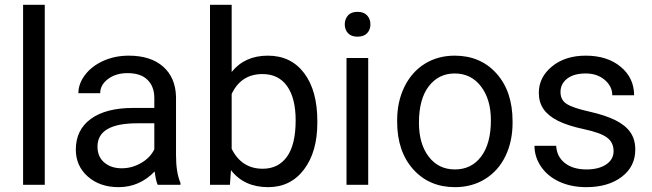

<svg xmlns="http://www.w3.org/2000/svg" viewBox="-20 -770 2716 800"><path d="M166.5 0H76.2V-750H166.5Z M637.2 0Q629.4 -15.6 624.5 -55.7Q561.5 9.8 474.1 9.8Q396 9.8 345.9 -34.4Q295.9 -78.6 295.9 -146.5Q295.9 -229 358.6 -274.7Q421.4 -320.3 535.2 -320.3H623V-361.8Q623 -409.2 594.7 -437.3Q566.4 -465.3 511.2 -465.3Q462.9 -465.3 430.2 -440.9Q397.5 -416.5 397.5 -381.8H306.6Q306.6 -421.4 334.7 -458.3Q362.8 -495.1 410.9 -516.6Q459 -538.1 516.6 -538.1Q607.9 -538.1 659.7 -492.4Q711.4 -446.8 713.4 -366.7V-123.5Q713.4 -50.8 731.9 -7.8V0ZM487.3 -68.8Q529.8 -68.8 567.9 -90.8Q606 -112.8 623 -147.9V-256.3H552.2Q386.2 -256.3 386.2 -159.2Q386.2 -116.7 414.6 -92.8Q442.9 -68.8 487.3 -68.8Z M1302.2 -258.3Q1302.2 -137.2 1246.6 -63.7Q1190.9 9.8 1097.2 9.8Q997.1 9.8 942.4 -61L938 0H855V-750H945.3V-470.2Q1000 -538.1 1096.2 -538.1Q1192.4 -538.1 1247.3 -465.3Q1302.2 -392.6 1302.2 -266.1ZM1211.9 -268.6Q1211.9 -360.8 1176.3 -411.1Q1140.6 -461.4 1073.7 -461.4Q984.4 -461.4 945.3 -378.4V-149.9Q986.8 -66.9 1074.7 -66.9Q1139.6 -66.9 1175.8 -117.2Q1211.9 -167.5 1211.9 -268.6Z M1514.2 0H1423.8V-528.3H1514.2ZM1416.5 -668.5Q1416.5 -690.4 1429.9 -705.6Q1443.4 -720.7 1469.7 -720.7Q1496.1 -720.7 1509.8 -705.6Q1523.4 -690.4 1523.4 -668.5Q1523.4 -646.5 1509.8 -631.8Q1496.1 -617.2 1469.7 -617.2Q1443.4 -617.2 1429.9 -631.8Q1416.5 -646.5 1416.5 -668.5Z M1634.8 -269Q1634.8 -346.7 1665.3 -408.7Q1695.8 -470.7 1750.2 -504.4Q1804.7 -538.1 1874.5 -538.1Q1982.4 -538.1 2049.1 -463.4Q2115.7 -388.7 2115.7 -264.6V-258.3Q2115.7 -181.2 2086.2 -119.9Q2056.6 -58.6 2001.7 -24.4Q1946.8 9.8 1875.5 9.8Q1768.1 9.8 1701.4 -64.9Q1634.8 -139.6 1634.8 -262.7ZM1725.6 -258.3Q1725.6 -170.4 1766.4 -117.2Q1807.1 -64 1875.5 -64Q1944.3 -64 1984.9 -117.9Q2025.4 -171.9 2025.4 -269Q2025.4 -356 1984.1 -409.9Q1942.9 -463.9 1874.5 -463.9Q1807.6 -463.9 1766.6 -410.6Q1725.6 -357.4 1725.6 -258.3Z M2536.6 -140.1Q2536.6 -176.8 2509 -197Q2481.4 -217.3 2412.8 -231.9Q2344.2 -246.6 2304 -267.1Q2263.7 -287.6 2244.4 -315.9Q2225.1 -344.2 2225.1 -383.3Q2225.1 -448.2 2280 -493.2Q2335 -538.1 2420.4 -538.1Q2510.3 -538.1 2566.2 -491.7Q2622.1 -445.3 2622.1 -373H2531.2Q2531.2 -410.2 2499.8 -437Q2468.3 -463.9 2420.4 -463.9Q2371.1 -463.9 2343.3 -442.4Q2315.4 -420.9 2315.4 -386.2Q2315.4 -353.5 2341.3 -336.9Q2367.2 -320.3 2434.8 -305.2Q2502.4 -290 2544.4 -269Q2586.4 -248 2606.7 -218.5Q2627 -189 2627 -146.5Q2627 -75.7 2570.3 -33Q2513.7 9.8 2423.3 9.8Q2359.9 9.8 2311 -12.7Q2262.2 -35.2 2234.6 -75.4Q2207 -115.7 2207 -162.6H2297.4Q2299.8 -117.2 2333.7 -90.6Q2367.7 -64 2423.3 -64Q2474.6 -64 2505.6 -84.7Q2536.6 -105.5 2536.6 -140.1Z"/></svg>

Font: Shabnam FD
Style: Regular
Weight: 400
Foundry: DejaVu fonts team - Redesigned by Saber Rastikerdar - Based on Vazir font
Version: Version 5.00;October 20, 2019;FontCreator 12.0.0.2547 64-bit